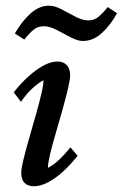

<svg xmlns="http://www.w3.org/2000/svg" viewBox="-20 -647 432 675"><path d="M99.6 7.8Q78.1 7.8 66.4 -3.9Q54.7 -15.6 54.7 -40Q54.7 -54.7 62.5 -86.4Q70.3 -118.2 82 -159.2Q93.8 -200.2 105.5 -241.2Q117.2 -282.2 125 -315.4Q132.8 -348.6 132.8 -365.2Q112.3 -353.5 92.8 -335.4Q73.2 -317.4 53.7 -289.1L28.3 -322.3Q52.7 -353.5 79.6 -377.9Q106.4 -402.3 132.8 -416.5Q159.2 -430.7 181.6 -430.7Q203.1 -430.7 214.8 -418Q226.6 -405.3 226.6 -381.8Q226.6 -367.2 218.8 -334.5Q210.9 -301.8 199.7 -261.2Q188.5 -220.7 176.3 -179.7Q164.1 -138.7 156.2 -105.5Q148.4 -72.3 148.4 -56.6Q169.9 -68.4 189 -86.4Q208 -104.5 227.5 -128.9L252.9 -99.6Q228.5 -68.4 201.7 -43.9Q174.8 -19.5 148.4 -5.9Q122.1 7.8 99.6 7.8ZM358.4 -622.1 391.6 -600.6Q367.2 -556.6 336.9 -529.8Q306.6 -502.9 271.5 -502.9Q252.9 -502.9 228 -516.1Q203.1 -529.3 178.7 -542Q154.3 -554.7 133.8 -554.7Q113.3 -554.7 98.1 -542.5Q83 -530.3 65.4 -507.8L32.2 -529.3Q57.6 -573.2 87.9 -600.1Q118.2 -627 152.3 -627Q172.9 -627 197.3 -613.8Q221.7 -600.6 246.1 -587.9Q270.5 -575.2 291 -575.2Q310.5 -575.2 326.2 -587.9Q341.8 -600.6 358.4 -622.1Z"/></svg>

Font: Crimson Pro Medium
Style: Italic
Weight: 500
Italic angle: -12°
Designer: Jacques Le Bailly
Foundry: Baron von Fonthausen
Version: Version 1.003